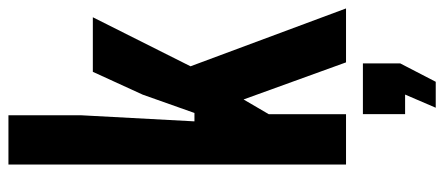

<svg xmlns="http://www.w3.org/2000/svg" viewBox="-319 -521 1053 455"><g transform="rotate(-90 207.5 -293.5)"><path d="M45.1 0V-800H161.9V-629L147.4 -359.2H167.3L210.7 -481.8L264.8 -600H394.1L277.9 -368.5L415 0H287.2L199.3 -242.8L164.4 -183.1V0ZM179.7 212.6 210.9 140H164.6V40H284.8V128.4L241.2 212.6Z"/></g></svg>

Font: Big Shoulders Display SC Thin
Style: Regular
Weight: 100
Designer: Patric King
Foundry: XO Type Co
Version: Version 2.002